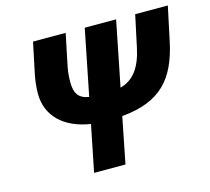

<svg xmlns="http://www.w3.org/2000/svg" viewBox="-96 -763 957 875"><g transform="rotate(-15 383.0 -325.0)"><path d="M244 0H392L435 -217C622 -233 697 -325 732 -490L766 -650H612L580 -500C561 -411 524 -361 461 -344L522 -650H374L312 -340C263 -348 246 -375 246 -428C246 -462 250 -486 255 -510L284 -650H130L99 -502C94 -476 90 -445 90 -414C90 -310 164 -238 288 -219Z"/></g></svg>

Font: Source Sans Pro Black
Style: Italic
Weight: 900
Italic angle: -11°
Designer: Paul D. Hunt
Foundry: Adobe Systems Incorporated
Version: Version 3.006;hotconv 1.0.111;makeotfexe 2.5.65597